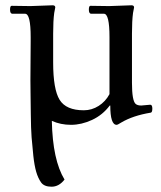

<svg xmlns="http://www.w3.org/2000/svg" viewBox="-20 -459 608 726"><path d="M224 220Q203 247 175 247Q147 247 135.5 231Q124 215 117 191Q110 167 106 130Q102 93 99.5 60.5Q97 28 96.5 -26.5Q96 -81 95.5 -105.5Q95 -130 95 -155L96 -301V-319Q96 -407 75 -407H26Q18 -408 18 -422.5Q18 -437 24 -437L95 -436L179 -439Q189 -439 189 -431Q189 -428 187.5 -423Q186 -418 185 -410Q181 -380 181 -332V-223Q181 -121 205.5 -81.5Q230 -42 297 -42Q327 -42 353 -58.5Q379 -75 394 -103V-319Q394 -407 373 -407H324Q316 -408 316 -422.5Q316 -437 322 -437L393 -436L477 -439Q487 -439 487 -431Q487 -428 485.5 -423Q484 -418 483 -410Q479 -380 479 -332V-146Q479 -78 493 -66Q500 -60 514 -60L548 -63Q556 -63 556 -48.5Q556 -34 550 -33Q483 -22 439 4Q425 13 421 13Q397 13 397 -60H395Q368 -24 328 -5.5Q288 13 248.5 13Q209 13 176 -2Q179 146 224 220Z"/></svg>

Font: Sedan SC
Style: Regular
Weight: 400
Designer: Sebastian Salazar
Foundry: Sebastian Salazar
Version: Version 1.001